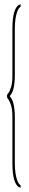

<svg xmlns="http://www.w3.org/2000/svg" viewBox="-20 -714 130 867"><path d="M73 133Q68.5 133 63.5 129.8Q58.5 126.5 53.5 119Q48.5 111.5 44.5 98.8Q40.5 86 38.2 67Q36 48 36 22V-188Q36 -218.5 30.2 -237.2Q24.5 -256 18.5 -264.5Q12.5 -273 12 -273V-286Q12.5 -286 18.5 -294.2Q24.5 -302.5 30.2 -321.2Q36 -340 36 -371V-583Q36 -609 38.2 -628Q40.5 -647 44.5 -659.8Q48.5 -672.5 53.5 -680Q58.5 -687.5 63.5 -690.8Q68.5 -694 73 -694V-683Q71 -683 66.5 -678Q62 -673 57.8 -661.5Q53.5 -650 50.2 -630.8Q47 -611.5 47 -583V-378Q47 -357 45.5 -342Q44 -327 41.5 -316.5Q39 -306 36 -299Q33 -292 29.8 -287.8Q26.5 -283.5 24 -280Q26.5 -276.5 29.8 -272Q33 -267.5 36 -260.5Q39 -253.5 41.5 -243Q44 -232.5 45.5 -217.2Q47 -202 47 -181V22Q47 50.5 50.2 69.8Q53.5 89 57.8 100.5Q62 112 66.5 117Q71 122 73 122Z"/></svg>

Font: Anybody UltraCondensed Thin
Style: Regular
Weight: 100
Width: 1
Designer: Tyler Finck
Foundry: Etcetera Type Company
Version: Version 1.110